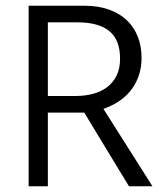

<svg xmlns="http://www.w3.org/2000/svg" viewBox="-20 -650 568 670"><path d="M80 -630H274Q323 -630 360.5 -616.5Q398 -603 423 -579Q448 -555 461 -521.5Q474 -488 474 -448Q474 -412 463 -382.5Q452 -353 433.5 -331Q415 -309 391 -294Q367 -279 341 -270L512 0H430L274 -257H147V0H80ZM147 -315H243Q276 -315 304.5 -322.5Q333 -330 354 -346Q375 -362 387 -386.5Q399 -411 399 -445Q399 -511 361.5 -541.5Q324 -572 251 -572H147Z"/></svg>

Font: Mukta Vaani Light
Style: Regular
Weight: 300
Designer: Noopur Datye, Girish Dalvi, Yashodeep Gholap, Pallavi Karambelkar
Foundry: Ek Type
Version: Version 2.538;PS 1.000;hotconv 16.6.51;makeotf.lib2.5.65220;